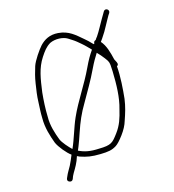

<svg xmlns="http://www.w3.org/2000/svg" viewBox="-136 -817 870 961"><g transform="rotate(-20 299.0 -337.0)"><path d="M421 -568C419 -570.7 417 -572.7 415 -574C406.8 -585.5 393.9 -599.1 383.5 -609.5C351.5 -641.5 325.3 -673 271 -682C227.6 -689.2 197.3 -674.5 173 -653C154.2 -635.4 118.1 -591.8 107 -566C95.6 -537.5 86.9 -515.8 79 -483C71 -449.8 64.2 -424.2 60 -388C56.3 -357.6 52.6 -339.6 51 -309C46 -259.2 57.4 -210.8 68 -172C76.4 -146.7 106.4 -103.3 126 -87C117.7 -70.5 106 -48.9 99 -38C88.4 -21.5 76.8 -7.6 69 8L64 17C60 25.7 62.2 32 70.5 36C78.8 40 85.3 38 90 30C94.6 19.6 97.9 13.1 105 3C120.8 -18.8 136.5 -39.7 149 -71C153 -68.3 157 -66 161 -64C194.5 -49.6 216.8 -43.1 264 -40C304.2 -37.4 324 -38.9 348.5 -51.5C359.5 -57.2 374.5 -70.7 393.5 -92C412.5 -113.3 426 -134.3 434 -155C450.1 -190.8 461.9 -219.6 471 -259C479.8 -304.8 491 -370.8 491 -425C503.9 -430.2 497.9 -443.2 494 -452L490 -462C484.2 -502.6 477.1 -540.2 457 -567L469 -581C484.8 -600.2 496.7 -616.7 509 -636L524 -658.5C528.7 -665.5 533.3 -672.3 538 -679L546 -689C556.6 -705 533.7 -721 523 -705L516 -695C511.3 -688.3 506.3 -681.3 501 -674C482.1 -648 469.1 -624.9 448 -599C443.3 -594.3 439.3 -589.7 436 -585C428.7 -583.2 424 -579.4 424 -572C423 -570 422.2 -569.2 421 -568ZM463 -442C463 -430.7 462.7 -419.7 462 -409C457.9 -338.8 450.3 -272.3 429 -218C415.3 -176.9 401.9 -143.3 372.5 -110.5C338.8 -72.8 330 -63.4 266 -68C220 -69.6 191.8 -77.7 163 -95C165.7 -101 169 -107.3 173 -114C182.3 -132.7 192 -153.7 202 -177C224.5 -228 243.4 -263.8 276 -309C311.7 -361.1 340.7 -399.8 373 -455C391.3 -486.1 404.1 -503.2 419 -523C428.9 -511.1 440.3 -495.5 448 -483C455.7 -469.8 463 -461 463 -442ZM140 -112C125.1 -128.6 101.2 -160.5 95 -180C84.9 -215.5 73.8 -261.8 79 -306C81.2 -347.7 87.5 -390.6 95 -430C110.1 -496.4 122.3 -549.6 159 -596C178.9 -621.1 192.4 -636.7 217 -649C247.1 -660.6 287.4 -654.4 308 -639C316.1 -632.5 335.3 -618.7 345 -609L363.5 -590.5C377.8 -576.2 389.8 -560.7 402 -546C382.8 -522.9 369.7 -504.4 349 -469C306.6 -395.3 250.2 -329.9 209 -255.5C184.3 -211 164.5 -154.9 140 -112ZM438 -545 439 -544Z"/></g></svg>

Font: HoneyBee
Style: XLit
Weight: 200
Foundry: Cannot Into Space Fonts
Version: Version 0.89